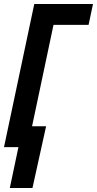

<svg xmlns="http://www.w3.org/2000/svg" viewBox="-22 -734 484 958"><path d="M140 204 208 -104H138L245 -610H420L442 -714H149L-2 0H70L27 204Z"/></svg>

Font: Noto Sans Display Condensed
Style: Bold Italic
Weight: 700
Width: 3
Designer: Monotype Design team
Foundry: Monotype Imaging Inc.
Version: 1.000